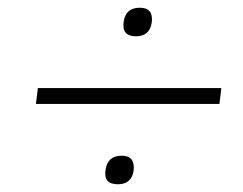

<svg xmlns="http://www.w3.org/2000/svg" viewBox="-20 -554 630 497"><path d="M300 -497Q305 -534 342 -534Q377 -534 373 -497Q368 -460 332 -460Q295 -460 300 -497ZM73 -285 78 -326H553L548 -285ZM253 -113Q258 -151 295 -151Q330 -151 326 -113Q321 -77 285 -77Q248 -77 253 -113Z"/></svg>

Font: Haskoy ExtraLight
Style: Italic
Weight: 200
Designer: Ertekin Erdin
Foundry: Ertekin Erdin
Version: Version 2.000; ttfautohint (v1.8.4.7-5d5b)